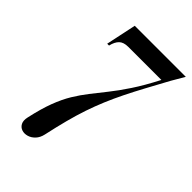

<svg xmlns="http://www.w3.org/2000/svg" viewBox="-211 -786 882 882"><g transform="rotate(45 230.0 -345.0)"><path d="M77.8 -53.5Q72.2 -29 80.1 -14Q88 1 103.5 6.1Q119 11.2 136.9 6.1Q154.8 1 169.1 -14.1Q183.5 -29.2 189 -53.8Q202.5 -116 216 -167.4Q229.5 -218.8 244.6 -263.5Q259.8 -308.2 277.5 -350.4Q295.2 -392.5 316.6 -436Q338 -479.5 364.4 -528.5Q390.8 -577.5 423 -636.5L459.5 -699H127.8L96.5 -551.2H108.5Q115.2 -580.2 130.2 -594.9Q145.2 -609.5 175.2 -609.5H390.2Q352.8 -537 319.2 -486.5Q285.8 -436 256.1 -399Q226.5 -362 201 -329.2Q175.5 -296.5 153.1 -259.9Q130.8 -223.2 112.1 -174Q93.5 -124.8 77.8 -53.5Z"/></g></svg>

Font: Emberly Black
Style: Italic
Weight: 900
Italic angle: -12°
Designer: Rajesh Rajput
Foundry: Rajesh Rajput
Version: Version 1.000